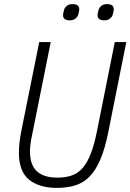

<svg xmlns="http://www.w3.org/2000/svg" viewBox="-20 -903 635 935"><path d="M227 -698 138 -254Q131 -222 128.5 -201.5Q126 -181 126 -166Q126 -100 159.5 -69Q193 -38 259 -38Q299 -38 329.5 -48.5Q360 -59 382.5 -85Q405 -111 422 -154.5Q439 -198 452 -263L539 -698H595L507 -258Q491 -179 469 -127Q447 -75 417 -44Q387 -13 347.5 -0.5Q308 12 257 12Q171 12 121.5 -28Q72 -68 72 -160Q72 -206 85 -271L171 -698ZM320 -804Q287 -804 287 -829Q287 -837 292 -855Q295 -866 305.5 -874.5Q316 -883 333 -883Q366 -883 366 -858Q366 -850 361 -832Q358 -821 347.5 -812.5Q337 -804 320 -804ZM488 -804Q455 -804 455 -829Q455 -837 460 -855Q463 -866 473.5 -874.5Q484 -883 501 -883Q534 -883 534 -858Q534 -850 529 -832Q526 -821 515.5 -812.5Q505 -804 488 -804Z"/></svg>

Font: IBM Plex Sans Condensed Light
Style: Italic
Weight: 300
Width: 3
Italic angle: -11°
Designer: Mike Abbink, Paul van der Laan, Pieter van Rosmalen
Foundry: Bold Monday
Version: Version 1.3